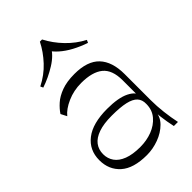

<svg xmlns="http://www.w3.org/2000/svg" viewBox="-238 -894 996 996"><g transform="rotate(-45 259.5 -396.5)"><path d="M435 0Q426 -40 420.5 -85Q415 -130 415 -162V-356Q415 -432 374.5 -465Q334 -498 253 -498Q198 -498 150.5 -477Q103 -456 80 -427L63 -460Q78 -483 102.5 -505Q127 -527 166 -541.5Q205 -556 261 -556Q356 -556 400.5 -509Q445 -462 445 -371V-179Q445 -136 450.5 -89Q456 -42 465 0ZM230 8Q132 8 84 -35Q36 -78 36 -148Q36 -222 91.5 -265Q147 -308 253 -308Q335 -308 379 -286Q423 -264 425 -232L422 -126Q421 -84 391 -54Q361 -24 317.5 -8Q274 8 230 8ZM235 -46Q282 -46 322.5 -61.5Q363 -77 389 -107.5Q415 -138 415 -182Q416 -212 399 -230.5Q382 -249 344.5 -257.5Q307 -266 245 -266Q186 -266 147.5 -252.5Q109 -239 90.5 -214.5Q72 -190 72 -156Q72 -124 89.5 -99Q107 -74 143.5 -60Q180 -46 235 -46ZM97 -620 90 -635Q146 -663 187 -707Q228 -751 253 -801H269Q296 -749 338 -705.5Q380 -662 432 -635L425 -620Q384 -634 348.5 -653Q313 -672 286.5 -695.5Q260 -719 246 -744H276Q254 -702 202.5 -670Q151 -638 97 -620Z"/></g></svg>

Font: Savate ExtraLight
Style: Regular
Weight: 200
Designer: Max Esnée
Foundry: Plomb Type
Version: Version 2.000